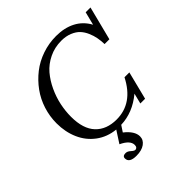

<svg xmlns="http://www.w3.org/2000/svg" viewBox="-237 -837 1216 1216"><g transform="rotate(-45 371.5 -228.5)"><path d="M284.7 220.2Q221.2 220.2 221.2 179.7Q221.2 158.7 248 158.7Q264.6 158.7 280.3 173.3Q296.9 188.5 306.6 188.5Q314.9 188.5 320.6 182.1Q326.2 175.8 326.2 163.6Q326.2 122.6 260.3 91.8L312 11.7Q238.8 4.4 183.8 -36.4Q128.9 -77.1 100.6 -141.4Q72.3 -205.6 72.3 -283.2Q72.3 -345.2 91.1 -404.3Q109.9 -463.4 145.3 -512.2Q180.7 -561 228 -598.1Q275.4 -635.3 335.7 -656Q396 -676.8 461.4 -676.8Q535.6 -676.8 591.1 -647.9Q646.5 -619.1 677.7 -561.5L700.2 -650.4H743.2L685.5 -423.3H642.6Q641.6 -453.6 636.7 -480.7Q631.8 -507.8 619.4 -536.6Q606.9 -565.4 587.9 -585.7Q568.8 -606 536.9 -619.1Q504.9 -632.3 463.4 -632.3Q403.8 -632.3 353.3 -607.7Q302.7 -583 269 -543.5Q235.4 -503.9 211.7 -452.9Q188 -401.9 177.2 -349.9Q166.5 -297.9 166.5 -248Q166.5 -139.2 217.8 -85.2Q269 -31.2 358.9 -31.2Q504.4 -31.2 583 -185.5H626.5L579.1 2.9H536.6L554.2 -67.4Q461.9 9.3 355.5 12.7L328.1 54.2Q388.2 101.6 388.2 148.9Q388.2 180.2 360.4 200.2Q332.5 220.2 284.7 220.2Z"/></g></svg>

Font: Elstob 6pt
Style: Italic
Weight: 400
Italic angle: -20°
Designer: Peter S. Baker
Version: Version 1.015